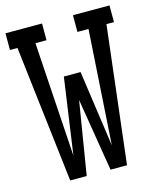

<svg xmlns="http://www.w3.org/2000/svg" viewBox="-111 -812 722 888"><g transform="rotate(-15 250.0 -367.5)"><path d="M114 0 37 -655H1V-735H176V-655H123L158 -107L210 -472H290L342 -107L377 -655H324V-735H499V-655H463L386 0H307L250 -349L193 0Z"/></g></svg>

Font: Iosevka Slab Medium
Style: Regular
Weight: 500
Monospace: yes
Designer: Belleve Invis
Foundry: Belleve Invis
Version: Version 11.1.1; ttfautohint (v1.8.3)